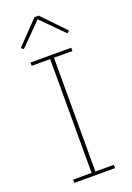

<svg xmlns="http://www.w3.org/2000/svg" viewBox="-172 -984 717 1046"><g transform="rotate(-20 186.0 -461.5)"><path d="M173 -923 45 -790 59 -779 185 -906 311 -779 325 -790 197 -923ZM304 0V-19H197V-679H304V-698H68V-679H175V-19H68V0Z"/></g></svg>

Font: IBM Plex Devanagari Thin
Style: Regular
Weight: 100
Designer: Mike Abbink, Paul van der Laan, Pieter van Rosmalen, Erin McLaughlin
Foundry: Bold Monday
Version: Version 1.0